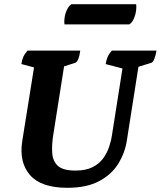

<svg xmlns="http://www.w3.org/2000/svg" viewBox="-20 -882 765 914"><path d="M300 12Q176 12 123 -48.5Q70 -109 86 -211L142 -561L82 -577Q84 -595 90.5 -610Q97 -625 111 -641H362Q359 -617 352.5 -601Q346 -585 338 -583L285 -566L234 -243Q226 -194 228.5 -154.5Q231 -115 255.5 -92.5Q280 -70 339 -70Q388 -70 420 -86Q452 -102 471 -128Q490 -154 500 -184.5Q510 -215 514 -245L563 -556L483 -577Q486 -595 492 -610Q498 -625 512 -641H725Q721 -617 714.5 -601Q708 -585 700 -583L639 -564L584 -214Q575 -155 543.5 -103.5Q512 -52 452.5 -20Q393 12 300 12ZM596 -766H287Q286 -769 286 -777Q286 -804 295.5 -828Q305 -852 320 -862H628Q628 -860 628.5 -857Q629 -854 629 -851Q629 -824 620 -800Q611 -776 596 -766Z"/></svg>

Font: Petrona ExtraBold
Style: Italic
Weight: 800
Italic angle: -9°
Designer: Ringo R. Seeber
Foundry: Ringo R. Seeber
Version: Version 2.001; ttfautohint (v1.8.3)